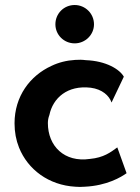

<svg xmlns="http://www.w3.org/2000/svg" viewBox="-20 -733 560 766"><path d="M201 -636C201 -594 235 -560 278 -560C320 -560 355 -594 355 -636C355 -679 320 -713 278 -713C235 -713 201 -679 201 -636ZM425 -324 474 -427C458 -456 404 -490 322 -493C308 -495 294 -495 280 -494C246 -492 214 -484 185 -470C100 -431 38 -349 38 -241C38 -206 44 -174 56 -144C91 -57 174 6 281 12C293 13 305 13 317 12C407 8 464 -27 485 -42L448 -145C421 -125 393 -104 339 -99C237 -84 171 -150 171 -242C171 -253 173 -264 177 -274C191 -342 249 -394 342 -383C388 -377 416 -351 425 -324Z"/></svg>

Font: Bluebird
Style: Regular
Weight: 400
Designer: Jasper
Foundry: Cannot Into Space Fonts
Version: Version 0.98